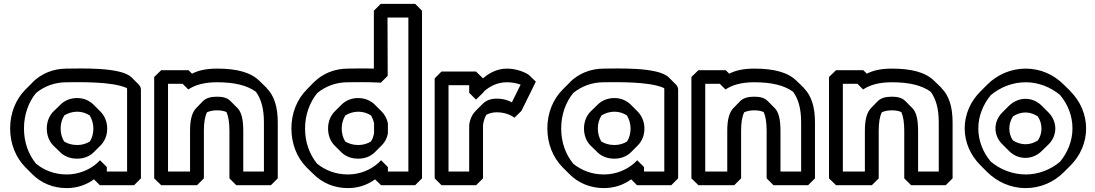

<svg xmlns="http://www.w3.org/2000/svg" viewBox="-20 -915 5618 985"><path d="M220 -256C220 -221 232 -190 253 -169L289 -134L290 -133C312 -112 341 -101 376 -101C410 -101 440 -113 461 -134L496 -169L497 -170C518 -192 530 -221 530 -256C530 -291 516 -322 495 -343L460 -378L459 -379C437 -400 409 -412 376 -412C342 -412 312 -400 290 -378L254 -343C233 -322 220 -291 220 -256ZM291 -256C291 -282 298 -304 310 -323C328 -334 351 -342 376 -342C400 -342 421 -335 440 -323C451 -305 459 -282 459 -256C459 -231 453 -208 441 -189C423 -178 401 -171 376 -171C350 -171 327 -178 309 -189C298 -207 291 -230 291 -256ZM632 -454V-35H528V-58L493 -93L479 -79C440 -44 384 -20 322 -20C260 -20 207 -41 165 -75C125 -124 103 -186 103 -256C103 -326 126 -391 165 -438C208 -473 261 -493 322 -493C376 -493 554 -499 631 -463C632 -460 632 -457 632 -454ZM703 -454C703 -465 699 -474 691 -482L690 -483L655 -518C600 -573 382 -563 322 -563C252 -563 192 -537 147 -493V-492L111 -456C61 -406 32 -335 32 -256C32 -177 61 -107 110 -57L111 -56L146 -21C190 23 251 50 322 50C376 50 424 33 462 5L492 35H668L703 0Z M955 -35H842V-485H917L946 -456C980 -479 1028 -493 1093 -493C1183 -493 1248 -477 1293 -444C1321 -405 1334 -355 1334 -287V-35H1228V-244C1228 -302 1219 -340 1198 -361L1163 -396L1162 -397C1146 -413 1124 -419 1093 -419C1061 -419 1037 -412 1021 -396L986 -360C965 -338 955 -301 955 -244ZM991 35 1026 0V-244C1026 -286 1031 -317 1042 -339C1055 -345 1073 -349 1093 -349C1113 -349 1129 -346 1142 -340C1152 -318 1157 -286 1157 -244V0L1192 35H1370L1405 0V-287C1405 -366 1387 -424 1348 -463V-464L1312 -499C1267 -544 1196 -563 1093 -563C1039 -563 998 -554 965 -537L947 -555H807L771 -520V0L807 35Z M1663 -256C1663 -221 1675 -190 1696 -169L1731 -134L1732 -133C1754 -112 1783 -101 1818 -101C1852 -101 1882 -113 1903 -134L1939 -170C1955 -186 1966 -207 1970 -231V-282C1965 -306 1954 -327 1938 -343L1903 -378L1902 -379C1880 -400 1851 -412 1818 -412C1784 -412 1754 -400 1732 -378L1697 -343C1676 -322 1663 -291 1663 -256ZM1733 -256C1733 -282 1740 -304 1752 -323C1770 -334 1793 -342 1818 -342C1842 -342 1864 -335 1883 -323C1890 -312 1896 -297 1899 -282V-231C1896 -216 1891 -201 1883 -189C1865 -178 1843 -171 1818 -171C1792 -171 1769 -178 1751 -189C1740 -207 1733 -230 1733 -256ZM2075 -35H1970V-58L1935 -93L1921 -79C1882 -44 1827 -20 1765 -20C1703 -20 1649 -41 1607 -75C1567 -124 1545 -186 1545 -256C1545 -326 1569 -391 1608 -438C1651 -473 1704 -493 1765 -493C1795 -493 1865 -495 1934 -491L1969 -526L1968 -825H2075ZM2110 35 2145 0V-860L2110 -895H1933L1898 -860V-563C1844 -565 1789 -563 1765 -563C1695 -563 1635 -537 1590 -493L1589 -492L1554 -456C1504 -406 1475 -335 1475 -256C1475 -177 1503 -107 1552 -57L1553 -56L1589 -21C1633 23 1694 50 1765 50C1819 50 1866 33 1904 5L1935 35Z M2458 -513 2422 -548H2245L2210 -513V0L2245 35H2423L2458 0V-270C2458 -276 2461 -302 2475 -326C2488 -333 2507 -339 2528 -339C2587 -339 2619 -311 2619 -311L2655 -346L2729 -496L2693 -531C2693 -531 2647 -563 2581 -563C2527 -563 2485 -537 2458 -513ZM2387 -478V-439L2422 -404L2458 -439C2458 -439 2461 -443 2466 -449C2494 -472 2531 -493 2581 -493C2608 -493 2634 -487 2651 -481L2606 -390C2590 -399 2565 -409 2528 -409C2495 -409 2472 -398 2456 -382L2420 -346C2392 -318 2387 -278 2387 -270V-35H2281V-478Z M2976 -256C2976 -221 2988 -190 3009 -169L3045 -134L3046 -133C3068 -112 3097 -101 3132 -101C3166 -101 3196 -113 3217 -134L3252 -169L3253 -170C3274 -192 3286 -221 3286 -256C3286 -291 3272 -322 3251 -343L3216 -378L3215 -379C3193 -400 3165 -412 3132 -412C3098 -412 3068 -400 3046 -378L3010 -343C2989 -322 2976 -291 2976 -256ZM3047 -256C3047 -282 3054 -304 3066 -323C3084 -334 3107 -342 3132 -342C3156 -342 3177 -335 3196 -323C3207 -305 3215 -282 3215 -256C3215 -231 3209 -208 3197 -189C3179 -178 3157 -171 3132 -171C3106 -171 3083 -178 3065 -189C3054 -207 3047 -230 3047 -256ZM3388 -454V-35H3284V-58L3249 -93L3235 -79C3196 -44 3140 -20 3078 -20C3016 -20 2963 -41 2921 -75C2881 -124 2859 -186 2859 -256C2859 -326 2882 -391 2921 -438C2964 -473 3017 -493 3078 -493C3132 -493 3310 -499 3387 -463C3388 -460 3388 -457 3388 -454ZM3459 -454C3459 -465 3455 -474 3447 -482L3446 -483L3411 -518C3356 -573 3138 -563 3078 -563C3008 -563 2948 -537 2903 -493V-492L2867 -456C2817 -406 2788 -335 2788 -256C2788 -177 2817 -107 2866 -57L2867 -56L2902 -21C2946 23 3007 50 3078 50C3132 50 3180 33 3218 5L3248 35H3424L3459 0Z M3711 -35H3598V-485H3673L3702 -456C3736 -479 3784 -493 3849 -493C3939 -493 4004 -477 4049 -444C4077 -405 4090 -355 4090 -287V-35H3984V-244C3984 -302 3975 -340 3954 -361L3919 -396L3918 -397C3902 -413 3880 -419 3849 -419C3817 -419 3793 -412 3777 -396L3742 -360C3721 -338 3711 -301 3711 -244ZM3747 35 3782 0V-244C3782 -286 3787 -317 3798 -339C3811 -345 3829 -349 3849 -349C3869 -349 3885 -346 3898 -340C3908 -318 3913 -286 3913 -244V0L3948 35H4126L4161 0V-287C4161 -366 4143 -424 4104 -463V-464L4068 -499C4023 -544 3952 -563 3849 -563C3795 -563 3754 -554 3721 -537L3703 -555H3563L3527 -520V0L3563 35Z M4417 -35H4304V-485H4379L4408 -456C4442 -479 4490 -493 4555 -493C4645 -493 4710 -477 4755 -444C4783 -405 4796 -355 4796 -287V-35H4690V-244C4690 -302 4681 -340 4660 -361L4625 -396L4624 -397C4608 -413 4586 -419 4555 -419C4523 -419 4499 -412 4483 -396L4448 -360C4427 -338 4417 -301 4417 -244ZM4453 35 4488 0V-244C4488 -286 4493 -317 4504 -339C4517 -345 4535 -349 4555 -349C4575 -349 4591 -346 4604 -340C4614 -318 4619 -286 4619 -244V0L4654 35H4832L4867 0V-287C4867 -366 4849 -424 4810 -463V-464L4774 -499C4729 -544 4658 -563 4555 -563C4501 -563 4460 -554 4427 -537L4409 -555H4269L4233 -520V0L4269 35Z M5087 -256C5087 -225 5100 -197 5121 -176L5157 -140C5179 -118 5208 -105 5241 -105C5273 -105 5303 -119 5324 -140L5360 -175C5381 -196 5394 -225 5394 -256C5394 -287 5380 -317 5359 -338L5324 -373L5323 -374C5301 -395 5273 -408 5241 -408C5209 -408 5179 -394 5157 -373L5122 -338L5121 -337C5099 -315 5087 -286 5087 -256ZM5158 -256C5158 -278 5165 -300 5177 -318C5195 -330 5217 -338 5241 -338C5264 -338 5285 -330 5304 -318C5316 -300 5323 -279 5323 -256C5323 -234 5317 -213 5305 -195C5287 -183 5265 -175 5241 -175C5217 -175 5195 -183 5176 -195C5164 -213 5158 -234 5158 -256ZM4999 -256C4999 -320 5024 -380 5063 -427C5111 -467 5174 -493 5242 -493C5309 -493 5371 -467 5418 -428C5459 -379 5482 -320 5482 -256C5482 -192 5457 -132 5418 -85C5370 -45 5309 -20 5242 -20C5174 -20 5110 -46 5063 -86C5023 -133 4999 -193 4999 -256ZM4929 -256C4929 -184 4960 -117 5009 -68L5044 -33C5095 18 5165 50 5242 50C5318 50 5387 19 5437 -31L5472 -66C5522 -116 5552 -184 5552 -256C5552 -328 5522 -396 5472 -446V-447L5436 -482C5386 -532 5318 -563 5242 -563C5166 -563 5096 -532 5045 -481L5044 -480L5009 -445C4959 -395 4929 -328 4929 -256Z"/></svg>

Font: Hussar Press
Style: Bold
Weight: 700
Foundry: Cannot Into Space Fonts
Version: Version 1.43